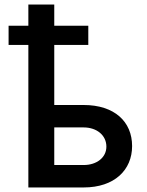

<svg xmlns="http://www.w3.org/2000/svg" viewBox="-20 -825 647 845"><path d="M368.6 -711.6H218.8V-805H104.8V-711.6H17.8V-627.1H104.8V0H348C484 0 561.4 -77.1 561.4 -182.2C561.4 -289.4 484 -362.9 348 -362.9H218.8V-627.1H368.6ZM218.8 -98.7V-264.2H348C406.2 -264.2 448.2 -229.4 448.2 -179.7C448.2 -132.1 406.2 -98.7 348 -98.7Z"/></svg>

Font: Magic Ui Pro Semi Bold
Style: Regular
Weight: 600
Designer: Stefan Endress, Andreas Faust
Version: Version 1.000;FEAKit 1.0